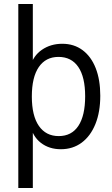

<svg xmlns="http://www.w3.org/2000/svg" viewBox="-20 -740 564 965"><path d="M286 10Q227 10 185.5 -22Q144 -54 131 -114L145 -119V205H72V-720H145V-399L132 -405Q147 -460 191 -490Q235 -520 293 -520Q352 -520 395 -488Q438 -456 461 -397.5Q484 -339 484 -259Q484 -177 459.5 -116.5Q435 -56 390.5 -23Q346 10 286 10ZM275 -56Q340 -56 374 -107.5Q408 -159 408 -256Q408 -353 373.5 -403.5Q339 -454 274 -454Q210 -454 175 -403Q140 -352 140 -255Q140 -158 175.5 -107Q211 -56 275 -56Z"/></svg>

Font: Instrument Sans SemiCondensed
Style: Regular
Weight: 400
Width: 4
Designer: Rodrigo Fuenzalida
Foundry: fragTYPE
Version: Version 1.000;gftools[0.9.28]